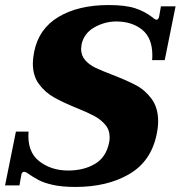

<svg xmlns="http://www.w3.org/2000/svg" viewBox="-23 -730 715 760"><path d="M82 -47Q77 -50 71 -50Q69 -50 66 -47.5Q63 -45 62 -41L54 4H-3L40 -209H90Q84 -130 131.5 -92.5Q179 -55 247 -55Q308 -55 352.5 -81Q397 -107 409 -166Q411 -174 411 -187Q411 -216 393.5 -236.5Q376 -257 350 -271Q324 -285 279 -303Q223 -326 189 -345.5Q155 -365 131 -397.5Q107 -430 107 -479Q107 -497 112 -524Q130 -616 208.5 -663Q287 -710 407 -710Q473 -710 511.5 -697.5Q550 -685 581 -661Q582 -660 587 -656Q592 -652 597 -652Q604 -652 607 -665L614 -705H672L629 -492H579Q580 -499 580 -511Q580 -580 539.5 -612.5Q499 -645 437 -645Q392 -645 351 -622Q310 -599 300 -555Q298 -541 298 -537Q298 -510 314.5 -491.5Q331 -473 355.5 -461.5Q380 -450 424 -433Q481 -411 516.5 -392Q552 -373 577.5 -338Q603 -303 603 -250Q603 -227 597 -198Q575 -91 488 -40.5Q401 10 276 10Q223 10 187 2Q151 -6 129.5 -17.5Q108 -29 82 -47Z"/></svg>

Font: Taviraj
Style: Bold Italic
Weight: 700
Italic angle: -12°
Designer: Katatrad Team
Foundry: CadsonDemak
Version: Version 1.001